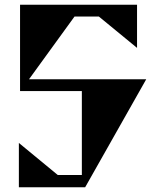

<svg xmlns="http://www.w3.org/2000/svg" viewBox="-20 -794 700 814"><path d="M600 -458 341 0H60V-188L225 -52H327V-408H65V-774H561V-591L399 -724H296L103 -458Z"/></svg>

Font: Chokokutai
Style: Regular
Weight: 400
Designer: 108号,108go
Foundry: Font Zone 108
Version: Version 1.000; ttfautohint (v1.8.3)